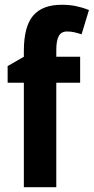

<svg xmlns="http://www.w3.org/2000/svg" viewBox="-20 -785 393 805"><path d="M316 -438H216V0H80V-438H12V-508L80 -547V-571Q80 -674 119 -719.5Q158 -765 238 -765Q271 -765 298 -759.5Q325 -754 353 -743L322 -641Q307 -646 292.5 -649.5Q278 -653 261 -653Q237 -653 226.5 -634Q216 -615 216 -575V-547H316Z"/></svg>

Font: Noto Sans Thai Cond
Style: Bold
Weight: 700
Width: 3
Designer: Monotype Design Team
Foundry: Monotype Imaging Inc.
Version: Version 2.002; ttfautohint (v1.8.4.7-5d5b)